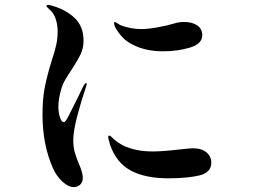

<svg xmlns="http://www.w3.org/2000/svg" viewBox="-20 -760 1040 786"><path d="M197 -71Q154 -167 154 -291Q154 -356 163.5 -403.5Q173 -451 191 -510Q204 -548 210 -575.5Q216 -603 216 -632Q216 -658 208 -682.5Q200 -707 183 -721Q180 -724 175 -728.5Q170 -733 170 -736Q170 -738 172.5 -739Q175 -740 178 -740Q181 -740 195 -736Q249 -721 285.5 -686.5Q322 -652 322 -594Q322 -563 310 -538Q298 -513 274 -476Q257 -451 246.5 -432.5Q236 -414 230 -393Q219 -354 219 -322Q219 -299 225.5 -279.5Q232 -260 241 -260Q245 -260 249 -265.5Q253 -271 258 -280Q274 -311 292.5 -348.5Q311 -386 321 -407Q324 -413 327 -416.5Q330 -420 332 -420Q335 -420 335 -416Q335 -412 332 -404Q314 -352 297 -288Q280 -224 280 -186Q280 -158 286 -136.5Q292 -115 304 -87Q310 -73 314.5 -58.5Q319 -44 319 -32Q319 -14 308 -4Q297 6 281 6Q260 6 235.5 -16.5Q211 -39 197 -71ZM528 -575Q499 -588 480 -609Q461 -630 451 -650Q447 -659 447 -665Q447 -670 450 -670Q452 -670 460 -665Q468 -660 473 -657Q514 -641 559 -641Q585 -641 624.5 -648Q664 -655 697 -665Q714 -670 734 -670Q767 -670 787.5 -656Q808 -642 808 -616Q808 -580 757 -565Q706 -550 648 -550Q578 -550 528 -575ZM431 -166Q423 -192 423 -199Q423 -205 427 -205Q431 -205 436.5 -199.5Q442 -194 445 -191Q465 -174 486 -163.5Q507 -153 540 -146Q569 -140 606 -140Q644 -140 714 -148Q756 -153 770 -153Q806 -153 825.5 -136Q845 -119 845 -94Q845 -53 795 -41.5Q745 -30 669 -30Q575 -30 516 -61.5Q457 -93 431 -166Z"/></svg>

Font: Shippori Mincho B1
Style: Bold
Weight: 700
Designer: FONTDASU
Foundry: FONTDASU / Google Inc. / but / Adobe
Version: Version 3.110; ttfautohint (v1.8.3)